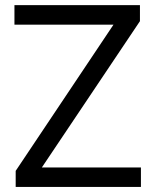

<svg xmlns="http://www.w3.org/2000/svg" viewBox="-20 -739 615 759"><path d="M42 0V-63.5L428.7 -641.6H37.1V-718.8H533.2V-655.3L145.5 -77.1H537.1V0Z"/></svg>

Font: Inter Display V
Style: Regular
Weight: 400
Designer: Rasmus Andersson
Foundry: rsms
Version: Version 3.015;git-src